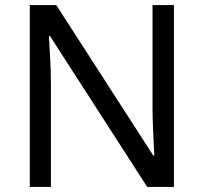

<svg xmlns="http://www.w3.org/2000/svg" viewBox="-20 -734 800 754"><path d="M663 0H558L176 -593H172Q174 -558 177 -506Q180 -454 180 -399V0H97V-714H201L582 -123H586Q585 -139 583.5 -171Q582 -203 580.5 -241Q579 -279 579 -311V-714H663Z"/></svg>

Font: Noto Sans Nabataean
Style: Regular
Weight: 400
Designer: Monotype Design Team
Foundry: Monotype Imaging Inc.
Version: Version 2.001; ttfautohint (v1.8.4.7-5d5b)